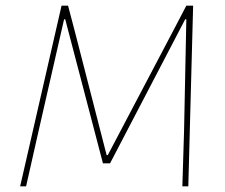

<svg xmlns="http://www.w3.org/2000/svg" viewBox="-20 -657 794 677"><path d="M661 -637 644 0H623L629 -195L637 -589H633L368 -81H343L210 -589H206L116 -195L72 0H51L197 -637H220L246 -538L356 -110H360L591 -549L637 -637Z"/></svg>

Font: Alegreya Sans Thin
Style: Italic
Weight: 100
Italic angle: -7°
Designer: Juan Pablo del Peral
Foundry: Huerta Tipografica
Version: Version 2.007